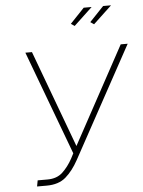

<svg xmlns="http://www.w3.org/2000/svg" viewBox="-61 -968 758 1015"><g transform="rotate(-5 318.5 -460.0)"><path d="M94 0 100 -32H152Q202 -32 232.5 -60.5Q263 -89 286 -131L300 -158L94 -710H129L320 -195L600 -710H637L315 -121Q285 -66 247 -33Q209 0 145 0ZM366 -828 347 -841 422 -920H464ZM469 -828 450 -841 525 -920H567Z"/></g></svg>

Font: Raleway ExtraLight
Style: Italic
Weight: 200
Italic angle: -12°
Designer: Matt McInerney, Pablo Impallari, Rodrigo Fuenzalida
Foundry: Matt McInerney, Pablo Impallari, Rodrigo Fuenzalida
Version: Version 4.026